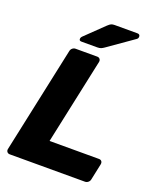

<svg xmlns="http://www.w3.org/2000/svg" viewBox="-163 -1005 917 1104"><g transform="rotate(20 296.0 -452.5)"><path d="M32.1 0Q21.5 0 15.6 -7.2Q9.6 -14.5 11.6 -25.1L150.4 -674.9Q152.4 -685.5 160.9 -692.8Q169.5 -700 180.1 -700H312.2Q322.9 -700 328.8 -692.8Q334.7 -685.5 332.7 -674.9L220.7 -150.6H523.2Q534.2 -150.6 539.7 -143.4Q545.1 -136.1 543.1 -125.1L522 -25.1Q520 -14.5 511.4 -7.2Q502.9 0 491.9 0ZM197.3 -750Q182 -750 183.9 -764.5Q185.1 -772.5 191.5 -778.2L303.6 -886.4Q316.1 -898.2 324.1 -901.6Q332.1 -905 344.6 -905H484.4Q493 -905 497 -899.9Q501 -894.7 499.7 -887.2Q499.1 -878.7 491.4 -873.4L335.9 -764.4Q325.9 -757.4 317.2 -753.7Q308.5 -750 294.7 -750Z"/></g></svg>

Font: Rubik Light
Style: Italic
Weight: 300
Italic angle: -12°
Designer: Hubert and Fischer
Foundry: Hubert and Fischer
Version: Version 2.300;gftools[0.9.30]